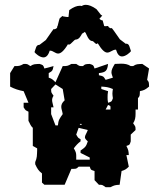

<svg xmlns="http://www.w3.org/2000/svg" viewBox="-20 -779 660 796"><path d="M523 -567C517 -582 517 -598 503 -598C502 -598 503 -597 502 -597L477 -616C455 -647 445 -663 442 -663C441 -663 441 -663 441 -661C430 -665 429 -668 429 -670V-671C429 -672 414 -669 412 -671C406 -693 406 -695 404 -695H402C400 -695 398 -696 392 -701C392 -701 405 -715 404 -715C402 -715 400 -716 398 -718L380 -741C362 -754 347 -759 336 -759C329 -759 323 -757 319 -754C316 -755 313 -755 310 -755C299 -755 285 -750 267 -737L264 -709C262 -707 244 -711 242 -711C241 -711 240 -712 239 -713C222 -697 230 -712 219 -672C217 -670 217 -668 217 -667V-666C217 -664 216 -661 205 -657C205 -659 205 -659 204 -659C201 -659 192 -644 170 -613L145 -594C144 -594 144 -593 143 -593C129 -593 129 -578 123 -563C127 -557 145 -541 160 -541C171 -541 180 -549 186 -569H188C200 -569 209 -557 221 -557C231 -557 244 -566 262 -596C263 -594 264 -594 266 -594C274 -594 287 -615 294 -615C309 -615 317 -634 321 -641L322 -640C324 -642 328 -643 330 -647C331 -645 332 -645 333 -644L334 -645C338 -638 347 -609 362 -609C370 -609 378 -589 385 -600C403 -570 415 -561 425 -561C437 -561 447 -573 459 -573H461C467 -553 475 -545 486 -545C501 -545 519 -561 523 -567ZM210 -429 240 -410 248 -363C237 -353 234 -345 234 -336C234 -328 238 -319 240 -306C227 -287 222 -282 220 -259H210L192 -306V-334H202C200 -346 196 -355 196 -364C196 -370 198 -376 202 -382C193 -396 192 -393 192 -410ZM400 -420C419 -419 429 -418 448 -410C447 -403 446 -397 446 -391C446 -385 447 -379 448 -372C443 -357 443 -358 428 -353C426 -362 426 -369 426 -375C426 -383 426 -390 428 -401L400 -410ZM428 -344C440 -338 438 -343 438 -325H418ZM312 -265C313 -266 322 -266 318 -262C317 -261 308 -261 312 -265ZM306 -249 344 -240C339 -226 332 -218 332 -210C332 -205 336 -200 344 -193C337 -171 333 -168 314 -155V-145L352 -126V-117H296V-134C296 -144 294 -151 286 -164C295 -176 302 -184 314 -193V-202C303 -208 305 -206 296 -221ZM78 -514C62 -505 58 -505 40 -505L22 -476V-420C41 -410 57 -405 78 -401L98 -353H78V-334C87 -319 87 -322 98 -316V-278C105 -266 106 -258 116 -249V-174L134 -164V-155C133 -135 134 -125 126 -107V-98C135 -79 139 -72 154 -60V-22L164 -13H248L276 -79H284C295 -79 297 -79 306 -88H352C357 -73 357 -75 372 -70V-32L390 -13C407 -13 404 -12 418 -3H438C454 -11 457 -12 476 -13L484 -70C497 -74 503 -77 514 -88L504 -136H514C513 -154 512 -158 504 -174C519 -179 517 -178 522 -193V-221L542 -240C542 -257 541 -254 532 -268C540 -280 542 -292 542 -307V-325H552V-372C561 -381 559 -385 560 -401C579 -405 583 -408 598 -420C597 -436 599 -438 590 -448L598 -495L570 -514C551 -513 545 -514 532 -505H522C510 -513 497 -515 482 -515C474 -515 465 -514 456 -514C447 -499 442 -490 442 -479C442 -473 445 -466 448 -457L418 -448C408 -464 408 -463 390 -467V-476C418 -479 425 -485 428 -514L372 -495C367 -510 367 -509 352 -514C336 -513 333 -514 324 -505C307 -505 310 -505 296 -514H276C260 -505 258 -505 240 -505L210 -438C199 -449 195 -453 182 -457V-476C198 -485 198 -486 202 -505L164 -495C159 -510 159 -509 144 -514C125 -513 119 -514 106 -505C92 -514 95 -514 78 -514Z"/></svg>

Font: GNUTypewriter
Style: Standard
Weight: 400
Version: Version 001.000